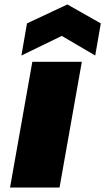

<svg xmlns="http://www.w3.org/2000/svg" viewBox="-20 -841 472 861"><path d="M25 0 125 -564H347L247 0ZM432 -736 407 -592 257 -680 76 -592 101 -736 282 -821Z"/></svg>

Font: Poppins Black
Style: Italic
Weight: 900
Italic angle: -10°
Designer: Ninad Kale (Devanagari), Jonny Pinhorn (Latin)
Foundry: Indian Type Foundry
Version: Version 3.200;PS 1.000;hotconv 16.6.54;makeotf.lib2.5.65590